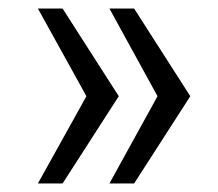

<svg xmlns="http://www.w3.org/2000/svg" viewBox="-20 -530 513 451"><path d="M69 -99 183 -304 69 -510H127L259 -304L127 -99ZM237 -99 350 -304 237 -510H295L427 -304L295 -99Z"/></svg>

Font: Saira Thin
Style: Regular
Weight: 400
Version: Version 1.101